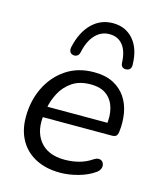

<svg xmlns="http://www.w3.org/2000/svg" viewBox="-113 -825 758 914"><g transform="rotate(15 266.0 -367.5)"><path d="M269.9 8.9Q200.7 8.9 149.9 -17.2Q99.1 -43.4 71.8 -91.6Q44.4 -139.7 44.4 -205.6Q44.4 -285 76 -350.5Q107.6 -416.1 165.9 -455.7Q224.3 -495.3 303.8 -495.3Q361.1 -495.3 399.7 -475.1Q438.3 -454.9 461 -420.7Q483.7 -386.5 490.9 -343.1Q498.1 -299.7 492.6 -254.3Q490.6 -237 483.7 -231.3Q476.8 -225.5 462.4 -225.5H106.8L114.7 -279H443.4L425.4 -265.6Q432.4 -313 422.1 -351.1Q411.8 -389.3 383 -412.2Q354.3 -435.2 302.8 -435.2Q248.7 -435.2 212.6 -410.7Q176.6 -386.2 156.4 -348.3Q136.2 -310.5 129.1 -269.2L125.2 -245.1Q111.1 -159.9 151 -108.1Q191 -56.4 274 -56.4Q310.4 -56.4 344 -65Q377.6 -73.6 407.8 -93.9Q421.5 -102.8 432 -102.4Q442.6 -101.9 449.2 -95.6Q455.9 -89.3 457.6 -79.8Q459.3 -70.2 454.7 -59.4Q450 -48.7 438.3 -40.3Q404.3 -16.2 358.2 -3.7Q312 8.9 269.9 8.9ZM187.6 -547.9Q175.3 -549.3 169.7 -558.9Q164.1 -568.5 167.5 -584.2Q184.5 -659.9 227.3 -702Q270.1 -744.1 330.5 -744.1Q393.3 -744.1 431.6 -699.8Q469.9 -655.4 471.3 -577.2Q471.8 -564.5 466.2 -556.9Q460.6 -549.3 448.3 -547.9Q437.1 -546.4 429 -552.3Q420.9 -558.2 420 -571.9Q418.1 -629.1 394 -659.2Q369.9 -689.3 328 -689.3Q287.2 -689.3 258.1 -658.5Q228.9 -627.6 216.9 -570.4Q214.4 -558.6 206.9 -552.8Q199.3 -546.9 187.6 -547.9Z"/></g></svg>

Font: Nunito Variable Extra Light
Style: Italic
Weight: 200
Italic angle: -9°
Designer: Vernon Adams
Foundry: Vernon Adams
Version: Version 3.602